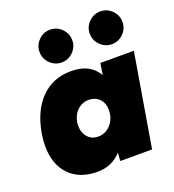

<svg xmlns="http://www.w3.org/2000/svg" viewBox="-137 -851 880 970"><g transform="rotate(-20 303.0 -366.5)"><path d="M351 -44Q300 12 223 12Q126 12 71.5 -45Q17 -102 17 -200Q17 -233 23 -267Q43 -383 107 -447.5Q171 -512 268 -512Q372 -512 413 -438L423 -500H603L519 0H348ZM209 -240Q209 -202 230.5 -178Q252 -154 286 -154Q326 -154 354 -185Q382 -216 382 -263Q382 -300 360 -322.5Q338 -345 303 -345Q268 -345 242.5 -321Q217 -297 210 -257Q209 -251 209 -240ZM153 -657Q153 -693 179 -719Q205 -745 241 -745Q277 -745 303 -719Q329 -693 329 -657Q329 -621 303 -595Q277 -569 241 -569Q205 -569 179 -595Q153 -621 153 -657ZM511 -745Q547 -745 573 -719Q599 -693 599 -657Q599 -621 573 -595Q547 -569 511 -569Q475 -569 449 -595Q423 -621 423 -657Q423 -693 449 -719Q475 -745 511 -745Z"/></g></svg>

Font: Oak Sans Black
Style: Italic
Weight: 900
Italic angle: -9.5°
Foundry: Erik Kennedy, Walven
Version: Version 1.000